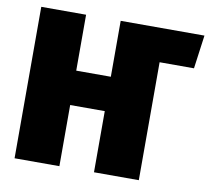

<svg xmlns="http://www.w3.org/2000/svg" viewBox="-78 -783 948 869"><g transform="rotate(10 396.5 -348.0)"><path d="M793 -696 772 -542H614V0H408V-281H249V0H43V-696H249V-439H408V-696Z"/></g></svg>

Font: Fira Sans Black
Style: Regular
Weight: 900
Designer: Carrois Corporate & Edenspiekermann AG
Foundry: Carrois Corporate GbR & Edenspiekermann AG
Version: Version 4.203